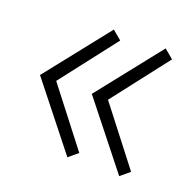

<svg xmlns="http://www.w3.org/2000/svg" viewBox="-86 -621 622 613"><g transform="rotate(20 224.5 -315.0)"><path d="M30 -315 202 -532 233 -506 85 -315 233 -124 202 -98ZM206 -315 378 -532 409 -506 261 -315 409 -124 378 -98Z"/></g></svg>

Font: Oxanium ExtraLight
Style: Regular
Weight: 200
Designer: Severin Meyer
Version: Version 2.000